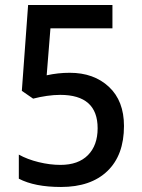

<svg xmlns="http://www.w3.org/2000/svg" viewBox="-20 -734 564 765"><path d="M223 11Q118 11 55 -22V-118Q89 -99 134 -88Q179 -77 221 -77Q292 -77 330.5 -116Q369 -155 369 -223Q369 -356 220 -356Q195 -356 167 -352Q139 -348 112 -341L67 -372L92 -714H428V-621H181L166 -434Q189 -439 211.5 -441.5Q234 -444 258 -444Q354 -444 414 -388Q474 -332 474 -232Q474 -116 408 -52.5Q342 11 223 11Z"/></svg>

Font: Noto Sans Tamil SemiCondensed Medium
Style: Regular
Weight: 500
Width: 4
Designer: Jelle Bosma - Monotype Design Team
Foundry: Monotype Imaging Inc.
Version: Version 2.004; ttfautohint (v1.8.4.7-5d5b)